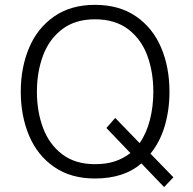

<svg xmlns="http://www.w3.org/2000/svg" viewBox="-20 -720 791 785"><path d="M558.1 -51.8Q486.8 9.8 368.2 9.8Q269.5 9.8 201.2 -37.6Q132.8 -85 98.9 -165.5Q64.9 -246.1 64.9 -345.2Q64.9 -443.8 98.9 -524.4Q132.8 -605 201.2 -652.6Q269.5 -700.2 368.2 -700.2Q467.8 -700.2 536.4 -652.8Q605 -605.5 638.9 -525.1Q672.9 -444.8 672.9 -345.2Q672.9 -270.5 653.6 -205.1Q634.3 -139.6 595.2 -91.8L689 4.9L650.9 44.9ZM513.2 -94.2 415 -196.8 451.2 -237.8 550.8 -134.8Q579.1 -175.3 593 -230Q606.9 -284.7 606.9 -345.2Q606.9 -425.8 582.3 -492.7Q557.6 -559.6 504.2 -600.3Q450.7 -641.1 368.2 -641.1Q287.1 -641.1 233.9 -600.3Q180.7 -559.6 155.8 -492.4Q130.9 -425.3 130.9 -345.2Q130.9 -264.6 155.8 -197.5Q180.7 -130.4 233.9 -89.6Q287.1 -48.8 368.2 -48.8Q414.1 -48.8 448.7 -60.1Q483.4 -71.3 513.2 -94.2Z"/></svg>

Font: Acari Sans Light
Style: Regular
Weight: 300
Designer: Alfredo Marco Pradil and Stefan Peev
Foundry: Hanken Design Co.
Version: Version 1.045;January 11, 2019;FontCreator 11.5.0.2425 64-bi